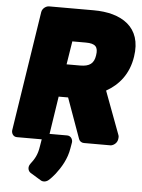

<svg xmlns="http://www.w3.org/2000/svg" viewBox="-65 -799 840 1134"><g transform="rotate(5 354.5 -231.5)"><path d="M444 -748H179C163 -748 140 -734 136 -711L26 0C24 16 34 38 57 38H204C220 38 244 23 248 0L282 -222H338L424 17C428 29 440 38 454 38H611C627 38 650 23 654 0L655 -7C656 -13 656 -20 654 -25L558 -282C631 -323 689 -390 705 -496C733 -674 608 -748 444 -748ZM481 -484C474 -436 449 -416 392 -416H312L334 -554H414C472 -554 489 -534 481 -484ZM150 188C135 208 141 231 156 241L220 280C233 288 252 286 266 274C280 262 292 248 305 232C335 193 368 140 378 75L384 40C386 24 375 2 352 2H248C232 2 208 17 204 40L197 82C190 130 174 157 150 188Z"/></g></svg>

Font: Asimov Print
Style: EIt
Weight: 500
Designer: Google
Version: Version 2.000980; 2014